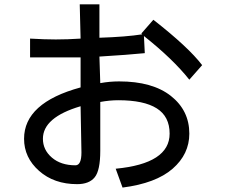

<svg xmlns="http://www.w3.org/2000/svg" viewBox="-20 -805 1040 876"><path d="M902.3 -507.8 843.8 -441.4Q769.5 -535.2 636.7 -640.6L640.6 -562.5Q562.5 -554.7 433.6 -546.9L437.5 -425.8Q480.5 -433.6 523.4 -433.6Q675.8 -433.6 759.8 -367.2Q843.8 -300.8 843.8 -195.3Q843.8 -101.6 767.6 -35.2Q691.4 31.2 539.1 50.8L507.8 -35.2Q753.9 -58.6 753.9 -195.3Q753.9 -273.4 695.3 -310.5Q636.7 -347.7 519.5 -347.7Q480.5 -347.7 437.5 -339.8V-117.2Q437.5 -27.3 412.1 3.9Q386.7 35.2 332 35.2Q226.6 35.2 158.2 -25.4Q89.8 -85.9 89.8 -171.9Q89.8 -335.9 347.7 -406.2V-543H207H117.2V-628.9Q183.6 -625 234.4 -625Q289.1 -625 347.7 -628.9L343.8 -785.2H433.6V-632.8Q554.7 -636.7 628.9 -648.4L625 -652.3L679.7 -714.8Q839.8 -589.8 902.3 -507.8ZM347.7 -320.3Q175.8 -269.5 175.8 -171.9Q175.8 -121.1 216.8 -85.9Q257.8 -50.8 324.2 -50.8Q351.6 -50.8 351.6 -109.4Z"/></svg>

Font: Droid Sans Fallback
Style: Regular
Weight: 400
Designer: Steve Matteson
Foundry: Ascender Corporation
Version: 3.00 (Khmer version)